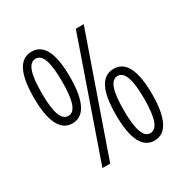

<svg xmlns="http://www.w3.org/2000/svg" viewBox="-163 -933 960 989"><g transform="rotate(-30 316.5 -438.0)"><path d="M155 -369C226 -369 263 -440 263 -583C263 -724 228 -795 156 -795C84 -795 48 -725 48 -583C48 -441 85 -369 155 -369ZM173 -93H219L460 -783H413ZM156 -413C115 -413 95 -467 95 -583C95 -699 114 -753 156 -753C197 -753 216 -699 216 -583C216 -467 197 -413 156 -413ZM477 -81C548 -81 585 -152 585 -295C585 -436 550 -507 478 -507C405 -507 370 -437 370 -295C370 -153 406 -81 477 -81ZM477 -125C437 -125 417 -179 417 -295C417 -411 436 -465 477 -465C518 -465 538 -411 538 -295C538 -179 518 -125 477 -125Z"/></g></svg>

Font: Noto Sans Kannada UI ExtraCondensed Light
Style: Regular
Weight: 300
Width: 2
Designer: Jelle Bosma - Monotype Design Team
Foundry: Monotype Imaging Inc.
Version: Version 2.005